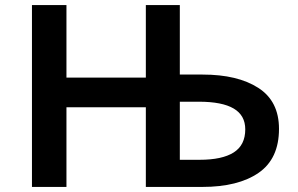

<svg xmlns="http://www.w3.org/2000/svg" viewBox="-20 -737 1173 757"><path d="M106 -717H242V-431H555V-717H689V-443H779Q917 -443 998.5 -390.5Q1080 -338 1080 -229Q1080 -111 999.5 -55.5Q919 0 778 0H555V-314H242V0H106ZM947 -227Q947 -282 901.5 -309Q856 -336 764 -336H689V-107H767Q856 -107 901.5 -136Q947 -165 947 -227Z"/></svg>

Font: Nebula Sans Semibold
Style: Regular
Weight: 600
Designer: Paul D. Hunt for Adobe (as Source Sans)
Foundry: Nebula Entertainment & Broadcasting LLC
Version: Version 1.010